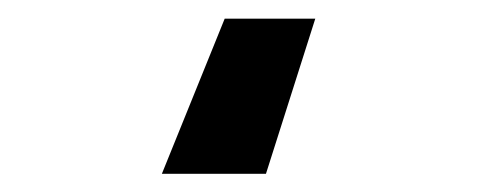

<svg xmlns="http://www.w3.org/2000/svg" viewBox="-20 -33 540 209"><path d="M224.6 -12.7H323.2L269.5 156.2H156.2Z"/></svg>

Font: Altinn-DIN
Style: DIN-Bold
Weight: 700
Designer: Charles Nix
Foundry: Altinn
Version: Version 2.00